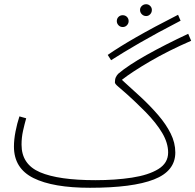

<svg xmlns="http://www.w3.org/2000/svg" viewBox="-20 -868 925 909"><path d="M672 -792Q660 -792 651.5 -800.5Q643 -809 643 -821Q643 -832 651.5 -840Q660 -848 672 -848Q683 -848 691 -840Q699 -832 699 -821Q699 -809 691 -800.5Q683 -792 672 -792ZM506 -583 490 -608Q543 -645 625 -692Q707 -739 823 -798L835 -770Q721 -711 641.5 -665Q562 -619 506 -583ZM561 -740Q549 -740 541 -748.5Q533 -757 533 -768Q533 -780 541 -788Q549 -796 561 -796Q573 -796 581 -788Q589 -780 589 -768Q589 -757 581 -748.5Q573 -740 561 -740ZM406 21Q231 21 138.5 -25Q46 -71 46 -174Q46 -207 53.5 -245.5Q61 -284 72 -317L104 -308Q96 -280 89 -248.5Q82 -217 82 -183Q82 -90 169.5 -52.5Q257 -15 432 -15Q526 -15 604.5 -27Q683 -39 729.5 -67.5Q776 -96 776 -146Q776 -191 748 -238.5Q720 -286 668 -339Q617 -390 585.5 -418Q554 -446 539 -458.5Q524 -471 524 -478Q524 -493 528.5 -502.5Q533 -512 540 -519Q587 -559 674.5 -608Q762 -657 871 -708L885 -675Q777 -628 690.5 -577.5Q604 -527 557 -490Q603 -449 648 -407Q693 -365 729.5 -322.5Q766 -280 788 -236Q810 -192 810 -146Q810 -58 709 -18.5Q608 21 406 21Z"/></svg>

Font: Noto Sans Arabic UI XLt
Style: Regular
Weight: 200
Designer: Monotype Design Team, Nadine Chahine and Nizar Qandah
Foundry: Monotype Imaging Inc.
Version: Version 2.010; ttfautohint (v1.8.4.7-5d5b)